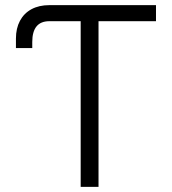

<svg xmlns="http://www.w3.org/2000/svg" viewBox="-20 -727 669 747"><path d="M586.9 -644.5H363.3V0H293.9V-644.5H171.9Q105.5 -644.5 105.5 -563.5V-540H42V-577.1Q42 -616.7 57.6 -646Q73.2 -675.3 102.5 -691.2Q131.8 -707 171.9 -707H586.9Z"/></svg>

Font: Pretendard Std Light
Style: Regular
Weight: 300
Designer: Base glyphs from Inter by Rasmus Andersson; Hangeul glyphs from Noto Sans CJK(Source Han Sans) by Jang Soo-young and Kan
Foundry: Kil Hyung-jin
Version: Version 1.309